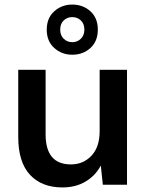

<svg xmlns="http://www.w3.org/2000/svg" viewBox="-20 -810 644 842"><path d="M254 12Q163 12 111.5 -43.5Q60 -99 60 -209V-504H180V-221Q180 -89 291 -89Q345 -89 381 -127Q417 -165 417 -235V-504H537V0H431L422 -84Q399 -40 355.5 -14Q312 12 254 12ZM297 -570Q251 -570 218 -599.5Q185 -629 185 -680Q185 -731 218 -760.5Q251 -790 297 -790Q344 -790 376.5 -760.5Q409 -731 409 -680Q409 -629 376.5 -599.5Q344 -570 297 -570ZM297 -625Q319 -625 334.5 -640Q350 -655 350 -680Q350 -706 334.5 -720.5Q319 -735 297 -735Q275 -735 259.5 -720.5Q244 -706 244 -680Q244 -655 259.5 -640Q275 -625 297 -625Z"/></svg>

Font: DM Sans SemiBold
Style: Regular
Weight: 600
Designer: Colophon Foundry, Jonny Pinhorn
Foundry: Colophon Foundry
Version: Version 4.004; ttfautohint (v1.8.4.7-5d5b)